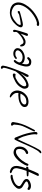

<svg xmlns="http://www.w3.org/2000/svg" viewBox="1660 -2350 947 4306"><g transform="rotate(90 2133.0 -196.5)"><path d="M258 55Q195 55 143.5 32.5Q92 10 67 -27Q50 -53 42 -79.5Q34 -106 34 -134Q34 -176 48 -216.5Q62 -257 84.5 -294.5Q107 -332 130 -362Q173 -418 232 -467Q291 -516 356.5 -551.5Q422 -587 483 -599Q497 -602 511 -602Q534 -602 549 -595Q564 -588 564 -577Q564 -565 545 -552Q538 -548 529 -548Q519 -548 508 -550.5Q497 -553 491 -552Q439 -542 378.5 -509Q318 -476 262.5 -430Q207 -384 168 -333Q134 -290 110 -237Q86 -184 86 -134Q86 -112 91.5 -92Q97 -72 109 -55Q119 -41 145 -23.5Q171 -6 206 6Q241 18 278 18Q293 18 308 15.5Q323 13 337 7Q390 -15 420.5 -35.5Q451 -56 470 -74.5Q489 -93 506 -106Q524 -129 532 -145.5Q540 -162 540 -172Q540 -189 518 -189Q490 -188 435 -178Q380 -168 324 -156Q305 -152 295.5 -146Q286 -140 278.5 -134Q271 -128 256 -122Q250 -120 247 -120Q237 -120 231 -127Q225 -134 225 -144Q225 -161 243 -168Q251 -171 277.5 -178.5Q304 -186 341 -196Q378 -206 416 -215.5Q454 -225 485 -231Q516 -237 530 -237Q592 -235 592 -191Q592 -153 546 -95Q542 -91 526 -72Q510 -53 482 -29Q454 -5 415 16.5Q376 38 326 48Q309 52 292 53.5Q275 55 258 55Z M672 -16Q663 -16 655.5 -23.5Q648 -31 648 -49Q648 -53 648.5 -57.5Q649 -62 650 -67Q659 -111 673.5 -160Q688 -209 703 -252.5Q718 -296 725 -321Q730 -337 739.5 -344Q749 -351 759 -351Q770 -351 777.5 -344.5Q785 -338 785 -327Q785 -318 779 -307Q773 -296 764.5 -272Q756 -248 748 -224Q740 -200 734 -188Q769 -222 797 -244Q825 -266 871 -287Q891 -297 923 -297Q946 -297 969 -288Q992 -279 1007 -256Q1022 -233 1022 -191Q1022 -175 1004 -175Q997 -175 989.5 -181Q982 -187 977 -201Q970 -224 955.5 -237.5Q941 -251 918 -251Q904 -251 886 -245Q864 -238 831 -218.5Q798 -199 763.5 -170Q729 -141 700 -104Q700 -97 697.5 -88Q695 -79 695 -68Q695 -66 697 -58Q699 -50 699 -42Q699 -31 690.5 -23.5Q682 -16 672 -16Z M1174 -22Q1146 -22 1119.5 -34Q1093 -46 1076 -67Q1059 -88 1059 -115Q1059 -155 1080 -185Q1101 -215 1133.5 -236Q1166 -257 1200 -268Q1233 -279 1272 -279Q1313 -279 1351.5 -264.5Q1390 -250 1406 -215Q1414 -241 1418 -266.5Q1422 -292 1422 -311Q1422 -343 1409.5 -360Q1397 -377 1365 -377Q1352 -377 1335 -367.5Q1318 -358 1302 -343Q1296 -337 1293.5 -335Q1291 -333 1282 -333Q1272 -333 1266.5 -340Q1261 -347 1261 -356Q1261 -368 1270 -377Q1279 -386 1290 -397Q1301 -408 1318.5 -416.5Q1336 -425 1363 -425Q1419 -425 1445 -399Q1471 -373 1471 -314Q1471 -285 1463.5 -254Q1456 -223 1446 -188Q1440 -166 1429.5 -138.5Q1419 -111 1403 -84Q1387 -57 1364 -38Q1357 -32 1349 -32Q1339 -32 1332 -39Q1325 -46 1325 -55Q1325 -64 1334 -73Q1345 -82 1357.5 -102Q1370 -122 1381 -152Q1378 -193 1342.5 -212Q1307 -231 1264 -231Q1239 -231 1216 -225Q1191 -218 1166 -201.5Q1141 -185 1124.5 -163Q1108 -141 1108 -117Q1108 -98 1127.5 -83Q1147 -68 1174 -68Q1197 -68 1210.5 -69Q1224 -70 1236.5 -75.5Q1249 -81 1269 -96Q1278 -102 1284 -102Q1292 -102 1297 -97Q1302 -92 1302 -84Q1302 -73 1291 -65Q1257 -37 1231.5 -29.5Q1206 -22 1174 -22Z M1496 257Q1480 257 1464.5 244Q1449 231 1452 203Q1454 177 1466 133.5Q1478 90 1496 37Q1514 -16 1536 -72.5Q1558 -129 1580 -182.5Q1602 -236 1622 -279.5Q1642 -323 1656 -350Q1665 -366 1681 -366Q1691 -366 1698 -359.5Q1705 -353 1705 -340Q1705 -332 1699 -314.5Q1693 -297 1684 -285Q1670 -267 1654 -240.5Q1638 -214 1624 -185Q1676 -258 1733 -299Q1790 -340 1857 -359Q1867 -362 1876 -363Q1885 -364 1893 -364Q1934 -364 1951.5 -336Q1969 -308 1969 -276Q1969 -241 1954 -218Q1927 -163 1891 -127.5Q1855 -92 1813.5 -69.5Q1772 -47 1727 -28Q1705 -18 1688.5 -14.5Q1672 -11 1660 -11Q1642 -11 1635 -19Q1628 -27 1628 -37Q1628 -51 1636 -63Q1644 -75 1651 -73Q1658 -72 1668 -70Q1678 -68 1689 -68Q1715 -68 1733 -77Q1762 -92 1793.5 -111Q1825 -130 1855.5 -160.5Q1886 -191 1909 -239Q1915 -256 1915 -272Q1915 -289 1906.5 -301Q1898 -313 1878 -313Q1845 -313 1794 -283.5Q1743 -254 1687 -201Q1631 -148 1581 -78Q1559 -22 1540.5 32Q1522 86 1511 128.5Q1500 171 1498 191Q1497 202 1510 214Q1523 226 1523 238Q1523 246 1513 253Q1508 257 1496 257Z M2145 57Q2137 57 2126 54Q2065 34 2037 -12.5Q2009 -59 2009 -111Q2009 -119 2009.5 -126.5Q2010 -134 2011 -141Q2020 -198 2049.5 -242Q2079 -286 2116.5 -314.5Q2154 -343 2185 -351Q2205 -356 2225 -359.5Q2245 -363 2264 -363Q2312 -363 2346 -342Q2380 -321 2380 -273Q2380 -246 2363.5 -224Q2347 -202 2322.5 -186.5Q2298 -171 2275 -162Q2240 -148 2195.5 -141Q2151 -134 2112 -134Q2087 -134 2066 -137V-136Q2066 -132 2065 -128.5Q2064 -125 2064 -121Q2063 -117 2063 -113.5Q2063 -110 2063 -107Q2063 -76 2075.5 -52.5Q2088 -29 2105 -12.5Q2122 4 2133 14Q2151 23 2158.5 31.5Q2166 40 2166 45Q2166 57 2145 57ZM2139 -179Q2169 -179 2202 -183.5Q2235 -188 2263 -201Q2285 -212 2304 -230.5Q2323 -249 2323 -275Q2323 -295 2307 -305Q2291 -315 2262 -315Q2229 -315 2190 -303Q2176 -299 2155.5 -284Q2135 -269 2114 -243.5Q2093 -218 2079 -183Q2091 -182 2106.5 -180.5Q2122 -179 2139 -179Z M3092 -48Q3085 -48 3077.5 -52Q3070 -56 3066 -64Q3050 -103 3031 -150.5Q3012 -198 2998 -239Q2971 -322 2955.5 -397.5Q2940 -473 2940 -516Q2940 -523 2940.5 -529Q2941 -535 2942 -539Q2944 -551 2953.5 -557.5Q2963 -564 2973 -564Q2983 -564 2990 -558.5Q2997 -553 2995 -541Q2994 -536 2991.5 -519.5Q2989 -503 2990 -495Q2990 -476 2995.5 -437.5Q3001 -399 3013 -349Q3025 -299 3043 -245Q3049 -227 3060 -203Q3071 -179 3082.5 -157Q3094 -135 3099 -119Q3111 -137 3131.5 -180.5Q3152 -224 3177.5 -280.5Q3203 -337 3231 -397Q3259 -457 3285.5 -510.5Q3312 -564 3334.5 -599.5Q3357 -635 3371 -642Q3385 -650 3401 -650Q3408 -650 3413 -647.5Q3418 -645 3418 -639Q3418 -632 3411 -623Q3404 -614 3396 -608Q3375 -592 3350 -552.5Q3325 -513 3298.5 -459.5Q3272 -406 3245.5 -346.5Q3219 -287 3194.5 -230.5Q3170 -174 3149 -128.5Q3128 -83 3113 -58Q3107 -48 3092 -48ZM2768 29Q2750 29 2732 17.5Q2714 6 2717 -21Q2730 -125 2759.5 -210Q2789 -295 2824 -363.5Q2859 -432 2887 -486Q2900 -510 2915 -510Q2929 -510 2926 -488H2927Q2926 -483 2918 -466Q2910 -449 2899.5 -426.5Q2889 -404 2878.5 -383.5Q2868 -363 2863 -352Q2843 -311 2829.5 -281.5Q2816 -252 2806.5 -228Q2797 -204 2791 -179Q2785 -154 2781 -120.5Q2777 -87 2773 -39Q2773 -32 2779.5 -23.5Q2786 -15 2792.5 -7Q2799 1 2799 9Q2799 17 2790 23Q2783 29 2768 29Z M3396 -27Q3379 -27 3361 -32Q3343 -37 3325 -47Q3292 -66 3279 -96Q3266 -126 3266 -160Q3266 -176 3268 -191.5Q3270 -207 3274 -223Q3282 -256 3302 -283.5Q3322 -311 3347 -330Q3372 -349 3395 -354Q3398 -355 3403 -355Q3417 -355 3426 -347Q3435 -339 3435 -329Q3435 -317 3421 -310V-309Q3398 -299 3380.5 -288.5Q3363 -278 3350 -260Q3337 -242 3326 -208Q3320 -190 3320 -160Q3320 -137 3326.5 -116.5Q3333 -96 3349 -89Q3366 -82 3385 -82Q3426 -82 3466 -110.5Q3506 -139 3537 -170Q3565 -198 3589.5 -233.5Q3614 -269 3631 -299.5Q3648 -330 3651 -344Q3655 -361 3673 -361Q3684 -361 3693 -352.5Q3702 -344 3698 -330Q3692 -309 3674.5 -275Q3657 -241 3632.5 -204.5Q3608 -168 3581 -138Q3559 -113 3530 -87.5Q3501 -62 3467 -44.5Q3433 -27 3396 -27Z M3830 55Q3826 55 3823 54.5Q3820 54 3816 53Q3788 46 3761.5 31Q3735 16 3718 -13.5Q3701 -43 3701 -91Q3701 -110 3704 -132Q3709 -167 3722.5 -214.5Q3736 -262 3755 -314H3754Q3748 -314 3743 -312Q3738 -310 3733 -310Q3717 -310 3717 -329Q3717 -340 3726 -350Q3735 -360 3743 -360L3773 -361Q3798 -426 3823.5 -484.5Q3849 -543 3867 -577Q3872 -586 3881.5 -590.5Q3891 -595 3901 -595Q3911 -595 3918.5 -590.5Q3926 -586 3926 -578Q3926 -576 3924 -570L3862 -435Q3853 -416 3845.5 -399Q3838 -382 3830 -365Q3850 -365 3871.5 -364Q3893 -363 3920 -360Q3925 -359 3930 -353Q3935 -347 3935 -340Q3935 -335 3931.5 -330.5Q3928 -326 3917 -325Q3893 -322 3864 -321.5Q3835 -321 3812 -320Q3789 -259 3775.5 -209Q3762 -159 3754 -115Q3753 -108 3752.5 -101Q3752 -94 3752 -88Q3752 -43 3776 -21Q3800 1 3830 10Q3848 16 3855.5 22.5Q3863 29 3863 35Q3863 43 3853.5 49Q3844 55 3830 55Z M3946 39Q3939 39 3930.5 38Q3922 37 3913 35Q3900 32 3900 16Q3900 7 3907 -0.5Q3914 -8 3927 -6Q3938 -5 3962.5 -11Q3987 -17 4017 -27Q4061 -43 4089 -61Q4117 -79 4135 -103Q4154 -127 4154 -149Q4154 -159 4150 -168.5Q4146 -178 4135 -187Q4118 -202 4094 -215Q4070 -228 4047 -242.5Q4024 -257 4008.5 -275.5Q3993 -294 3993 -321Q3993 -345 4010 -362.5Q4027 -380 4049.5 -391.5Q4072 -403 4088 -408Q4104 -413 4120 -415.5Q4136 -418 4152 -418Q4171 -418 4188.5 -413.5Q4206 -409 4222 -398Q4231 -392 4235 -384Q4239 -376 4239 -368Q4239 -357 4232.5 -348.5Q4226 -340 4215 -340Q4207 -340 4194 -348H4195Q4173 -364 4144 -364Q4128 -364 4115 -360Q4094 -355 4074 -347Q4054 -339 4049 -322Q4046 -309 4064.5 -293.5Q4083 -278 4111 -262.5Q4139 -247 4163 -232Q4186 -219 4200 -197Q4214 -175 4214 -150Q4214 -119 4191 -90Q4154 -45 4114.5 -20Q4075 5 4026 21Q3999 30 3981 34.5Q3963 39 3946 39Z"/></g></svg>

Font: Grape Nuts
Style: Regular
Weight: 400
Designer: Robert E. Leuschke
Foundry: Robert E. Leuschke
Version: Version 1.010; ttfautohint (v1.8.3)